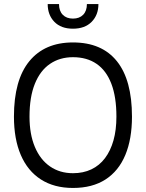

<svg xmlns="http://www.w3.org/2000/svg" viewBox="-20 -920 722 950"><path d="M216 -900H272Q272 -866 290.5 -847Q309 -828 341 -828Q373 -828 391.5 -847Q410 -866 410 -900H467Q467 -846 433.5 -812Q400 -778 341 -778Q282 -778 249 -812Q216 -846 216 -900ZM49 -343Q49 -524 125 -617Q201 -710 341 -710Q484 -710 558.5 -617Q633 -524 633 -343Q633 -232 600 -153Q567 -74 502 -32Q437 10 341 10Q248 10 182.5 -32Q117 -74 83 -153Q49 -232 49 -343ZM341 -63Q392 -63 432 -82Q472 -101 499.5 -137.5Q527 -174 541.5 -225.5Q556 -277 556 -343Q556 -440 531 -505.5Q506 -571 458 -604Q410 -637 341 -637Q276 -637 227.5 -604Q179 -571 152.5 -505.5Q126 -440 126 -343Q126 -256 152.5 -193Q179 -130 227.5 -96.5Q276 -63 341 -63Z"/></svg>

Font: Haskoy
Style: Regular
Weight: 400
Designer: Ertekin Erdin
Foundry: Ertekin Erdin
Version: Version 1.500